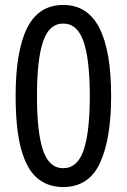

<svg xmlns="http://www.w3.org/2000/svg" viewBox="-20 -744 512 774"><path d="M428 -357Q428 -184 383 -87Q338 10 235 10Q173 10 130.5 -25.5Q88 -61 65.5 -142Q43 -223 43 -357Q43 -539 89.5 -631.5Q136 -724 235 -724Q333 -724 380.5 -631.5Q428 -539 428 -357ZM129 -357Q129 -210 153.5 -138Q178 -66 235 -66Q292 -66 317 -138.5Q342 -211 342 -357Q342 -503 317 -576Q292 -649 235 -649Q178 -649 153.5 -576.5Q129 -504 129 -357Z"/></svg>

Font: Noto Sans Thai Cond
Style: Regular
Weight: 400
Width: 3
Designer: Monotype Design Team
Foundry: Monotype Imaging Inc.
Version: Version 2.002; ttfautohint (v1.8.4.7-5d5b)